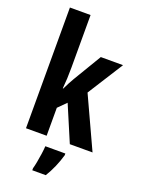

<svg xmlns="http://www.w3.org/2000/svg" viewBox="-179 -837 833 1136"><g transform="rotate(20 237.5 -269.5)"><path d="M186 -429Q186 -359 180 -296H183Q193 -317 203 -336Q213 -355 222 -370L328 -547H468L326 -323L475 0H332L236 -226L186 -176V0H56V-760H186ZM326 72Q303 152 261 221H176V208Q181 191 186 164Q191 137 195 109Q199 81 200 61H326Z"/></g></svg>

Font: Noto Sans Lao ExtraCondensed
Style: Bold
Weight: 700
Width: 2
Designer: Monotype Design Team
Foundry: Monotype Imaging Inc.
Version: Version 2.003; ttfautohint (v1.8.4.7-5d5b)